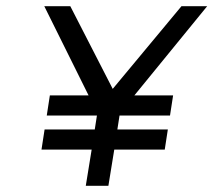

<svg xmlns="http://www.w3.org/2000/svg" viewBox="-20 -600 689 620"><path d="M123 -580 266 -292H141L131 -227H293L286 -182H124L114 -117H276L257 0H330L349 -117H512L522 -182H359L366 -227H529L539 -292H414L649 -580H566L344 -313L207 -580Z"/></svg>

Font: Charger Sport
Style: ExtObl
Weight: 400
Designer: Jasper
Foundry: Cannot Into Space Fonts
Version: Version 1.1